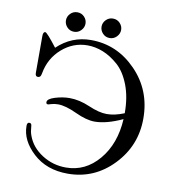

<svg xmlns="http://www.w3.org/2000/svg" viewBox="-92 -923 962 1029"><g transform="rotate(10 389.0 -408.5)"><path d="M83 -191.9Q83 -210.9 95.2 -210.9Q106.4 -210.9 107.9 -199.2Q108.9 -196.3 109.4 -186.5Q109.9 -176.8 111.8 -166.3Q113.8 -155.8 118.2 -144Q140.1 -84 199 -46.4Q257.8 -8.8 329.1 -8.8Q435.1 -8.8 508.1 -95.5Q581.1 -182.1 588.9 -317.9Q502 -277.8 438 -277.8Q393.1 -277.8 332 -306.4Q271 -335 230 -335Q210 -335 194.1 -330.1Q178.2 -325.2 176.8 -325.2Q165.5 -325.2 166 -335.9Q166 -354 207 -366.5Q248 -378.9 285.2 -378.9Q338.4 -378.9 395.8 -354Q453.1 -329.1 495.1 -329.1Q538.1 -329.1 589.8 -350.1Q589.8 -437 564.5 -502.9Q539.1 -568.8 498.5 -604.5Q458 -640.1 415.5 -657Q373 -673.8 331.1 -673.8Q252.9 -673.8 191.9 -620.4Q130.9 -566.9 116.2 -483.9Q114.3 -474.1 111.8 -469.2Q107.9 -461.4 97.2 -460.9Q83 -460.9 83 -480V-680.2Q83 -704.1 95.2 -704.1Q105 -704.1 161.1 -630.9Q239.3 -705.1 344.2 -705.1Q486.3 -705.1 589.6 -599.1Q692.9 -493.2 692.9 -338.9Q692.9 -190.9 590.8 -84.5Q488.8 22 344.2 22Q229 22 156 -45.4Q83 -112.8 83 -191.9ZM246.1 -838.9Q269 -838.9 284.2 -823Q299.3 -807.1 299.3 -786.1Q299.3 -765.1 283.7 -749Q268.1 -732.9 246.1 -732.9Q223.1 -732.9 208 -749Q192.9 -765.1 192.9 -786.1Q192.9 -807.1 208.5 -823Q224.1 -838.9 246.1 -838.9ZM439.9 -838.9Q462.9 -838.9 478 -823Q493.2 -807.1 493.2 -786.1Q493.2 -765.1 477.5 -749Q461.9 -732.9 439.9 -732.9Q417 -732.9 401.9 -749Q386.7 -765.1 386.7 -786.1Q386.7 -807.1 402.3 -823Q418 -838.9 439.9 -838.9Z"/></g></svg>

Font: CMU Serif Upright Italic
Style: UprightItalic
Weight: 500
Version: Version 0.7.0